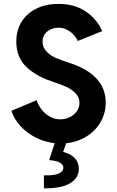

<svg xmlns="http://www.w3.org/2000/svg" viewBox="-20 -748 614 1011"><path d="M313.5 134.3Q313.5 118.7 293.7 107.9Q273.9 97.2 238.8 95.2L268.1 5.9Q214.4 0 167.2 -24.2Q120.1 -48.3 86.9 -85.2Q53.7 -122.1 40 -164.6L172.4 -220.2Q181.2 -194.8 198.7 -171.9Q216.3 -148.9 241.7 -134.3Q267.1 -119.6 297.4 -119.6Q324.2 -119.6 347.4 -131.1Q370.6 -142.6 384.5 -162.4Q398.4 -182.1 398.4 -206.1Q398.4 -235.8 378.2 -256.6Q357.9 -277.3 331.1 -289.8Q304.2 -302.2 265.6 -314.9L250.5 -320.3Q166 -349.1 116 -398.4Q65.9 -447.8 65.9 -529.3Q65.9 -588.9 94 -633.8Q122.1 -678.7 172.4 -703.1Q222.7 -727.5 287.6 -727.5Q373 -727.5 432.1 -687.3Q491.2 -647 518.1 -584L389.6 -532.2Q383.3 -546.9 369.6 -562.7Q356 -578.6 335 -590.3Q314 -602.1 288.6 -602.1Q267.1 -602.1 247.8 -593.8Q228.5 -585.4 216.3 -568.8Q204.1 -552.2 204.1 -528.8Q204.1 -496.6 227.1 -474.6Q250 -452.6 276.4 -441.7Q302.7 -430.7 343.8 -417.5Q536.6 -355.5 536.6 -208Q536.6 -152.3 509.8 -105.7Q482.9 -59.1 435.5 -29.5Q388.2 0 328.6 6.3L312.5 51.8Q351.1 61.5 373 84.2Q395 106.9 395 141.1Q395 189.5 349.1 217Q303.2 244.6 211.4 243.7V175.3Q262.7 177.2 288.1 166.3Q313.5 155.3 313.5 134.3Z"/></svg>

Font: Reddit Sans
Style: Bold
Weight: 700
Designer: Stephen Hutchings
Foundry: Reddit
Version: Version 1.013